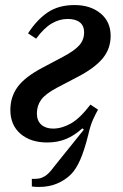

<svg xmlns="http://www.w3.org/2000/svg" viewBox="-20 -552 488 760"><path d="M167 12Q101 12 61 -22.5Q21 -57 21 -117Q21 -168 49.5 -207.5Q78 -247 148 -284L231 -328Q276 -352 294.5 -373.5Q313 -395 313 -424Q313 -450 296 -463.5Q279 -477 248 -477Q215 -477 184.5 -459Q154 -441 123 -399L91 -420Q126 -474 169 -503Q212 -532 275 -532Q338 -532 378 -499Q418 -466 418 -410Q418 -359 386.5 -321Q355 -283 290 -249L206 -205Q159 -180 142.5 -156.5Q126 -133 126 -103Q126 -74 143.5 -58.5Q161 -43 190 -43Q225 -43 261 -63.5Q297 -84 338 -138L368 -118Q360 -104 349 -80.5Q338 -57 329 -17Q314 43 297.5 80.5Q281 118 261 138Q238 161 206 174.5Q174 188 134 188Q125 188 118 187.5Q111 187 106 186V156H118Q133 156 144 152Q155 148 164.5 140.5Q174 133 182.5 122.5Q191 112 201 99L312 -39L306 -44Q274 -15 240.5 -1.5Q207 12 167 12Z"/></svg>

Font: IBM Plex Serif Medm
Style: Italic
Weight: 500
Italic angle: -14°
Designer: Mike Abbink, Paul van der Laan, Pieter van Rosmalen
Foundry: Bold Monday
Version: Version 3.001